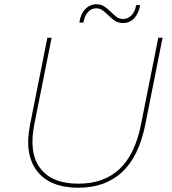

<svg xmlns="http://www.w3.org/2000/svg" viewBox="-20 -877 808 900"><path d="M347 3Q214 3 153.5 -75.5Q93 -154 121 -293L202 -700H222L141 -295Q114 -161 168.5 -88.5Q223 -16 347 -16Q467 -16 540 -84.5Q613 -153 641 -294L722 -700H742L661 -293Q631 -143 552 -70Q473 3 347 3ZM557 -769Q535 -769 519 -779.5Q503 -790 489.5 -803.5Q476 -817 462.5 -827.5Q449 -838 431 -838Q408 -838 392 -820Q376 -802 371 -771H352Q357 -810 379 -833.5Q401 -857 432 -857Q454 -857 469.5 -846.5Q485 -836 498.5 -822.5Q512 -809 525.5 -798.5Q539 -788 557 -788Q580 -788 597 -806Q614 -824 618 -853H637Q631 -816 610 -792.5Q589 -769 557 -769Z"/></svg>

Font: Montserrat Thin
Style: Italic
Weight: 100
Italic angle: -11.3°
Designer: Julieta Ulanovsky
Foundry: Julieta Ulanovsky
Version: Version 9.000; ttfautohint (v1.8.4.7-5d5b)